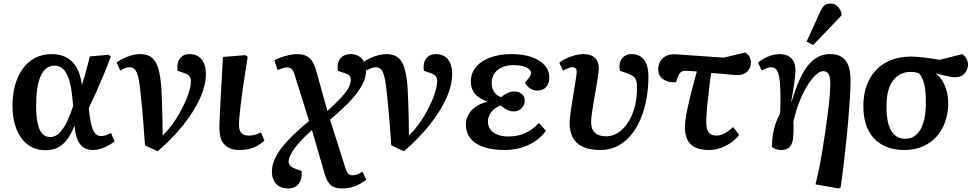

<svg xmlns="http://www.w3.org/2000/svg" viewBox="-20 -829 5491 1079"><path d="M236 15Q176 15 134.5 -17.5Q93 -50 71.5 -106Q50 -162 50 -235Q50 -297 64.5 -349.5Q79 -402 107 -441.5Q135 -481 176.5 -503Q218 -525 270 -525Q303 -525 331.5 -515.5Q360 -506 382 -485.5Q404 -465 419 -432.5Q434 -400 440 -353H441Q449 -377 456 -402.5Q463 -428 470.5 -456Q478 -484 485 -512L588 -521L603 -512Q585 -463 564 -412Q543 -361 521.5 -313Q500 -265 479 -222L482 -193Q488 -144 496.5 -116Q505 -88 518 -76Q531 -64 550 -64Q560 -64 575.5 -69.5Q591 -75 604 -82L624 -34Q607 -21 586.5 -10Q566 1 544.5 7.5Q523 14 501 14Q473 14 451 0.5Q429 -13 416 -43Q403 -73 399 -121H398Q380 -76 357.5 -45.5Q335 -15 305 0Q275 15 236 15ZM263 -59Q289 -59 310.5 -78.5Q332 -98 352 -136.5Q372 -175 391 -234L388 -265Q382 -334 369.5 -376.5Q357 -419 336.5 -439.5Q316 -460 287 -460Q260 -460 240.5 -445Q221 -430 208 -400.5Q195 -371 189 -329.5Q183 -288 183 -234Q183 -175 191.5 -136Q200 -97 217.5 -78Q235 -59 263 -59Z M866 21 795 -12Q792 -50 790 -77.5Q788 -105 786 -133.5Q784 -162 780.5 -200Q777 -238 771 -296Q765 -360 757 -393.5Q749 -427 737.5 -439Q726 -451 708 -451Q697 -451 685 -447Q673 -443 656 -432L635 -478Q653 -491 675 -501.5Q697 -512 721 -518.5Q745 -525 766 -525Q795 -525 815.5 -516Q836 -507 850.5 -486Q865 -465 874 -427Q883 -389 887 -331Q889 -293 890.5 -248Q892 -203 893 -156.5Q894 -110 894 -67Q921 -93 945.5 -126Q970 -159 989.5 -194Q1009 -229 1023.5 -262.5Q1038 -296 1045.5 -324.5Q1053 -353 1053 -372Q1053 -390 1044 -401Q1035 -412 1014 -419L978 -431Q972 -474 990.5 -499.5Q1009 -525 1046 -525Q1089 -525 1113 -495.5Q1137 -466 1137 -413Q1137 -350 1104 -276.5Q1071 -203 1010 -126.5Q949 -50 866 21Z M1327 14Q1294 14 1272.5 4.5Q1251 -5 1237.5 -21Q1224 -37 1218.5 -59.5Q1213 -82 1213 -108Q1213 -114 1213 -121.5Q1213 -129 1213.5 -138.5Q1214 -148 1214.5 -160.5Q1215 -173 1215.5 -187Q1216 -201 1217 -218Q1218 -235 1219 -254Q1220 -273 1221 -294.5Q1222 -316 1223.5 -340.5Q1225 -365 1226.5 -391.5Q1228 -418 1229.5 -447.5Q1231 -477 1233 -509L1358 -519L1372 -510Q1363 -455 1355.5 -405Q1348 -355 1342 -312.5Q1336 -270 1332 -234.5Q1328 -199 1325.5 -173Q1323 -147 1323 -129Q1323 -108 1328.5 -94.5Q1334 -81 1346 -74Q1358 -67 1378 -67Q1396 -67 1413 -71.5Q1430 -76 1447 -85L1466 -38Q1445 -20 1423.5 -8.5Q1402 3 1378 8.5Q1354 14 1327 14Z M1599 230Q1556 230 1532 204.5Q1508 179 1508 135Q1508 95 1529.5 53Q1551 11 1597 -38.5Q1643 -88 1717 -149L1636 -408Q1629 -432 1619.5 -441Q1610 -450 1594 -450Q1579 -450 1566 -445Q1553 -440 1540 -435L1522 -490Q1536 -499 1558.5 -506.5Q1581 -514 1605 -519.5Q1629 -525 1647 -525Q1678 -525 1698.5 -516Q1719 -507 1733 -487Q1747 -467 1757 -432L1820 -205Q1872 -253 1900.5 -284.5Q1929 -316 1940 -338.5Q1951 -361 1951 -380Q1951 -396 1944 -404Q1937 -412 1917 -418L1879 -431Q1875 -458 1881.5 -479Q1888 -500 1905.5 -512.5Q1923 -525 1951 -525Q1991 -525 2014 -498.5Q2037 -472 2037 -429Q2037 -404 2026.5 -376.5Q2016 -349 1993 -316Q1970 -283 1931 -243.5Q1892 -204 1835 -156L1921 115Q1928 138 1937 147Q1946 156 1960 156Q1972 156 1984.5 152Q1997 148 2017 136L2038 181Q2021 195 1999.5 206.5Q1978 218 1953.5 224Q1929 230 1903 230Q1875 230 1856.5 222Q1838 214 1826 196.5Q1814 179 1806 153L1733 -98Q1692 -62 1662.5 -28.5Q1633 5 1617.5 32Q1602 59 1602 80Q1602 93 1611.5 102.5Q1621 112 1641 120L1675 132Q1679 178 1658.5 204Q1638 230 1599 230Z M2250 21 2179 -12Q2176 -50 2174 -77.5Q2172 -105 2170 -133.5Q2168 -162 2164.5 -200Q2161 -238 2155 -296Q2149 -360 2141 -393.5Q2133 -427 2121.5 -439Q2110 -451 2092 -451Q2081 -451 2069 -447Q2057 -443 2040 -432L2019 -478Q2037 -491 2059 -501.5Q2081 -512 2105 -518.5Q2129 -525 2150 -525Q2179 -525 2199.5 -516Q2220 -507 2234.5 -486Q2249 -465 2258 -427Q2267 -389 2271 -331Q2273 -293 2274.5 -248Q2276 -203 2277 -156.5Q2278 -110 2278 -67Q2305 -93 2329.5 -126Q2354 -159 2373.5 -194Q2393 -229 2407.5 -262.5Q2422 -296 2429.5 -324.5Q2437 -353 2437 -372Q2437 -390 2428 -401Q2419 -412 2398 -419L2362 -431Q2356 -474 2374.5 -499.5Q2393 -525 2430 -525Q2473 -525 2497 -495.5Q2521 -466 2521 -413Q2521 -350 2488 -276.5Q2455 -203 2394 -126.5Q2333 -50 2250 21Z M2817 14Q2745 14 2696 -3.5Q2647 -21 2622.5 -53Q2598 -85 2598 -129Q2598 -160 2613 -186Q2628 -212 2655 -230Q2682 -248 2717 -257V-259Q2687 -270 2666.5 -285.5Q2646 -301 2636 -322.5Q2626 -344 2626 -372Q2626 -418 2655 -452.5Q2684 -487 2735.5 -506Q2787 -525 2854 -525Q2922 -525 2969 -508Q3016 -491 3041.5 -461.5Q3067 -432 3067 -392Q3067 -361 3049.5 -340.5Q3032 -320 2999 -320Q2984 -320 2970.5 -326Q2957 -332 2946.5 -342Q2936 -352 2930 -365Q2950 -387 2957 -397.5Q2964 -408 2964 -419Q2964 -438 2937 -450.5Q2910 -463 2866 -463Q2829 -463 2801.5 -451Q2774 -439 2758.5 -416.5Q2743 -394 2743 -362Q2743 -333 2757.5 -312Q2772 -291 2796 -283Q2811 -296 2830.5 -305.5Q2850 -315 2868 -315Q2896 -315 2912.5 -301Q2929 -287 2929 -264Q2929 -238 2911.5 -220.5Q2894 -203 2867 -203Q2847 -203 2828.5 -212.5Q2810 -222 2795 -236Q2764 -227 2743 -202Q2722 -177 2722 -146Q2722 -121 2735.5 -102Q2749 -83 2775 -72.5Q2801 -62 2837 -62Q2889 -62 2930.5 -80.5Q2972 -99 3009 -138L3048 -94Q3024 -60 2987.5 -35.5Q2951 -11 2908 1.5Q2865 14 2817 14Z M3354 14Q3293 14 3254.5 -4.5Q3216 -23 3198.5 -57Q3181 -91 3181 -138Q3181 -154 3185 -185Q3189 -216 3195 -253.5Q3201 -291 3207 -327.5Q3213 -364 3217 -390.5Q3221 -417 3221 -426Q3221 -439 3214.5 -445Q3208 -451 3195 -451Q3185 -451 3171.5 -445.5Q3158 -440 3144 -432L3123 -477Q3141 -491 3164 -501.5Q3187 -512 3211.5 -518.5Q3236 -525 3256 -525Q3288 -525 3307.5 -515Q3327 -505 3336 -487.5Q3345 -470 3345 -447Q3345 -430 3340.5 -400.5Q3336 -371 3330 -335.5Q3324 -300 3317.5 -263Q3311 -226 3306.5 -194.5Q3302 -163 3302 -143Q3302 -103 3323.5 -83Q3345 -63 3386 -63Q3415 -63 3441.5 -76.5Q3468 -90 3489.5 -114.5Q3511 -139 3527 -173Q3543 -207 3551.5 -248Q3560 -289 3560 -335Q3560 -362 3555 -377Q3550 -392 3537.5 -401Q3525 -410 3502 -418L3464 -431Q3455 -470 3473.5 -497.5Q3492 -525 3531 -525Q3559 -525 3580 -511.5Q3601 -498 3612.5 -470Q3624 -442 3624 -398Q3624 -334 3613 -273Q3602 -212 3580 -160Q3558 -108 3525.5 -69Q3493 -30 3450 -8Q3407 14 3354 14Z M3964 14Q3915 14 3885 -1.5Q3855 -17 3842 -46Q3829 -75 3829 -113Q3829 -140 3836 -181Q3843 -222 3858 -283Q3873 -344 3896 -427Q3878 -429 3860.5 -430Q3843 -431 3830 -431Q3816 -431 3806.5 -424Q3797 -417 3790 -398L3779 -367Q3752 -365 3729 -372.5Q3706 -380 3692.5 -397Q3679 -414 3679 -439Q3679 -478 3705 -502Q3731 -526 3776 -524L4047 -505L4168 -534Q4186 -522 4193 -507.5Q4200 -493 4200 -478Q4200 -447 4179.5 -427Q4159 -407 4125 -407Q4116 -407 4097 -408.5Q4078 -410 4048.5 -413Q4019 -416 3977 -419Q3974 -401 3971.5 -383.5Q3969 -366 3967 -348Q3965 -330 3963 -312Q3961 -294 3959 -277Q3957 -260 3955.5 -244Q3954 -228 3952.5 -213Q3951 -198 3950.5 -184.5Q3950 -171 3949.5 -159.5Q3949 -148 3949 -138Q3949 -102 3963 -84.5Q3977 -67 4006 -67Q4028 -67 4051 -79Q4074 -91 4100 -115L4134 -71Q4114 -45 4086 -26Q4058 -7 4027 3.5Q3996 14 3964 14Z M4693 230 4563 207Q4573 168 4583 118.5Q4593 69 4602 14Q4611 -41 4619 -96Q4627 -151 4633.5 -202Q4640 -253 4643 -294Q4646 -335 4646 -362Q4646 -397 4636.5 -413Q4627 -429 4605 -429Q4591 -429 4575 -417Q4559 -405 4542.5 -384.5Q4526 -364 4510.5 -337Q4495 -310 4481 -278Q4467 -246 4456.5 -212Q4446 -178 4439 -145Q4440 -107 4439 -77.5Q4438 -48 4431.5 -27.5Q4425 -7 4410 3.5Q4395 14 4369 14Q4352 14 4337 8Q4322 2 4318 -4Q4318 -40 4323.5 -73Q4329 -106 4339 -135.5Q4349 -165 4364 -191Q4365 -213 4365.5 -232Q4366 -251 4366 -267.5Q4366 -284 4366 -298.5Q4366 -313 4365 -326Q4364 -370 4358.5 -398Q4353 -426 4342.5 -438.5Q4332 -451 4314 -451Q4302 -451 4288.5 -446Q4275 -441 4261 -432L4240 -477Q4257 -492 4277.5 -502.5Q4298 -513 4319 -519Q4340 -525 4360 -525Q4388 -525 4407.5 -515.5Q4427 -506 4438.5 -486.5Q4450 -467 4450 -435Q4450 -422 4448.5 -404.5Q4447 -387 4444 -365.5Q4441 -344 4437 -317.5Q4433 -291 4427 -259L4429 -258Q4456 -350 4487 -409Q4518 -468 4557 -496.5Q4596 -525 4644 -525Q4683 -525 4708.5 -510Q4734 -495 4747 -462Q4760 -429 4760 -374Q4760 -337 4756.5 -281Q4753 -225 4747.5 -159Q4742 -93 4734.5 -24Q4727 45 4719.5 109.5Q4712 174 4704 225ZM4550 -576 4513 -595 4588 -760Q4600 -787 4612.5 -798Q4625 -809 4646 -809Q4669 -809 4684.5 -795.5Q4700 -782 4709 -756V-742Z M5062 14Q5005 14 4962 -3.5Q4919 -21 4889.5 -53.5Q4860 -86 4845.5 -132.5Q4831 -179 4832 -238Q4832 -297 4850 -347Q4868 -397 4902 -434Q4936 -471 4986 -491Q5036 -511 5100 -511Q5115 -511 5135 -509.5Q5155 -508 5176.5 -505.5Q5198 -503 5220 -499.5Q5242 -496 5262 -493L5388 -525Q5405 -512 5412.5 -497Q5420 -482 5420 -466Q5420 -449 5412 -432.5Q5404 -416 5388.5 -405.5Q5373 -395 5347 -395Q5335 -395 5319 -398Q5303 -401 5283 -405.5Q5263 -410 5240 -416V-414Q5261 -400 5276.5 -374Q5292 -348 5300.5 -315Q5309 -282 5309 -245Q5308 -193 5292 -146Q5276 -99 5244.5 -63Q5213 -27 5167 -6.5Q5121 14 5062 14ZM5067 -49Q5103 -49 5128.5 -71Q5154 -93 5168.5 -137Q5183 -181 5183 -247Q5184 -293 5179.5 -326.5Q5175 -360 5165.5 -383Q5156 -406 5142 -419Q5129 -422 5118 -423.5Q5107 -425 5097 -425Q5055 -425 5024.5 -402.5Q4994 -380 4978 -338Q4962 -296 4962 -235Q4961 -172 4973 -131Q4985 -90 5009 -69.5Q5033 -49 5067 -49Z"/></svg>

Font: Literata 18pt SemiBold
Style: Italic
Weight: 600
Italic angle: -2°
Designer: Latin by Veronika Burian and Jose Scaglione. Greek by Irene Vlachou. Cyrillic by Vera Evstafieva
Foundry: TypeTogether
Version: Version 3.103;gftools[0.9.29]